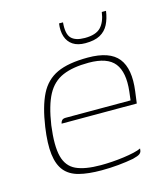

<svg xmlns="http://www.w3.org/2000/svg" viewBox="-90 -624 615 703"><g transform="rotate(-15 218.0 -273.0)"><path d="M210 7Q159 7 124.5 -2Q90 -11 71 -34Q52 -57 47 -97.5Q42 -138 51 -200Q62 -275 84.5 -320Q107 -365 150 -385Q193 -405 267 -405Q350 -405 382 -364.5Q414 -324 403 -241L397 -196H112Q113 -203 117.5 -208Q122 -213 132 -213H378L382 -246Q390 -317 363 -351.5Q336 -386 265 -386Q205 -386 166.5 -369.5Q128 -353 106.5 -313Q85 -273 74 -200Q64 -124 74.5 -83.5Q85 -43 118.5 -27.5Q152 -12 212 -12Q232 -12 254.5 -13.5Q277 -15 299 -18Q321 -21 338.5 -25Q356 -29 366 -34L365 -26Q364 -19 357.5 -14Q351 -9 331 -4Q305 1 273.5 4Q242 7 210 7ZM273 -458Q244 -458 226 -470Q208 -482 201 -503.5Q194 -525 198 -553H213Q209 -510 224.5 -493.5Q240 -477 276 -477Q318 -477 336.5 -496.5Q355 -516 360 -553H376Q372 -524 361 -502.5Q350 -481 329 -469.5Q308 -458 273 -458Z"/></g></svg>

Font: Genos Thin
Style: Italic
Weight: 100
Italic angle: -8°
Designer: Robert E. Leuschke
Foundry: Robert E. Leuschke
Version: Version 1.010